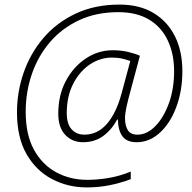

<svg xmlns="http://www.w3.org/2000/svg" viewBox="-20 -727 836 837"><path d="M358 90Q276 90 206.5 53.5Q137 17 95.5 -55.5Q54 -128 54 -238Q54 -326 83 -410Q112 -494 169 -561Q226 -628 309.5 -667.5Q393 -707 501 -707Q588 -707 649 -670.5Q710 -634 742.5 -569Q775 -504 775 -417Q775 -332 749 -261.5Q723 -191 677.5 -149Q632 -107 576 -107Q533 -107 514 -132.5Q495 -158 494 -206H491Q466 -160 429 -133.5Q392 -107 342 -107Q295 -107 264.5 -139Q234 -171 234 -232Q234 -312 267 -374Q300 -436 354 -472Q408 -508 472 -508Q507 -508 537 -501Q567 -494 590 -484L550 -335Q538 -291 531.5 -261.5Q525 -232 525 -211Q525 -180 537 -160Q549 -140 579 -140Q621 -140 657.5 -177.5Q694 -215 716.5 -277.5Q739 -340 739 -416Q739 -492 711.5 -550.5Q684 -609 630 -641.5Q576 -674 496 -674Q400 -674 325 -639Q250 -604 198 -543.5Q146 -483 119 -404.5Q92 -326 92 -240Q92 -140 128 -74.5Q164 -9 225 24Q286 57 360 57Q407 57 455.5 48.5Q504 40 550 21V54Q505 71 457.5 80.5Q410 90 358 90ZM348 -140Q405 -140 446 -187Q487 -234 510 -320L548 -461Q532 -467 512.5 -471.5Q493 -476 468 -476Q416 -476 371 -445.5Q326 -415 298.5 -360.5Q271 -306 271 -234Q271 -187 292 -163.5Q313 -140 348 -140Z"/></svg>

Font: Noto Sans Disp ExtLt
Style: Italic
Weight: 200
Italic angle: -12°
Designer: Monotype Design Team
Foundry: Monotype Imaging Inc.
Version: Version 2.000;GOOG;noto-source:20170915:90ef993387c0